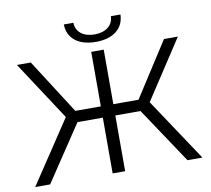

<svg xmlns="http://www.w3.org/2000/svg" viewBox="-92 -984 1195 1089"><g transform="rotate(-10 505.5 -440.0)"><path d="M901 0H987L747 -361L969 -700H889L687 -386H542V-700H470V-386H323L122 -700H42L264 -361L24 0H110L324 -321H470V0H542V-321H687ZM507 -751C606 -751 668 -799 670 -880H615C613 -826 570 -794 507 -794C443 -794 400 -826 399 -880H344C345 -799 407 -751 507 -751Z"/></g></svg>

Font: Chess Sans
Style: Regular
Weight: 400
Designer: Wolf Bōese
Foundry: Wolf Bōese
Version: Version 7.223;Glyphs 3.3 (3306)